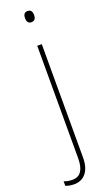

<svg xmlns="http://www.w3.org/2000/svg" viewBox="-215 -758 595 1034"><g transform="rotate(-20 82.0 -240.5)"><path d="M73 -690C73 -673 79 -658 98 -658C119 -658 125 -672 125 -690C125 -706 120 -722 98 -722C78 -722 73 -706 73 -690ZM17 241C68 241 110 206 110 122V-528H84V116C84 180 63 215 17 215C0 215 -17 213 -32 206V232C-20 237 -4 241 17 241Z"/></g></svg>

Font: Noto Sans Sinhala UI SemiCondensed Thin
Style: Regular
Weight: 100
Width: 4
Designer: Jelle Bosma - Monotype Design Team
Foundry: Monotype Imaging Inc.
Version: Version 2.006